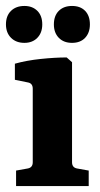

<svg xmlns="http://www.w3.org/2000/svg" viewBox="-25 -625 336 645"><path d="M217 -80Q217 -62 234 -59L273 -52V0H29V-52L68 -59Q85 -62 85 -80V-327Q85 -345 69 -348L25 -357V-411Q64 -422 112 -427Q160 -432 199 -432L217 -416ZM117 -543Q117 -515 100.5 -498Q84 -481 57 -481Q29 -481 12 -498Q-5 -515 -5 -543Q-5 -572 12 -588.5Q29 -605 57 -605Q84 -605 100.5 -588.5Q117 -572 117 -543ZM277 -543Q277 -515 261 -498Q245 -481 217 -481Q189 -481 172.5 -498Q156 -515 156 -543Q156 -572 172.5 -588.5Q189 -605 217 -605Q245 -605 261 -588.5Q277 -572 277 -543Z"/></svg>

Font: Yrsa
Style: Bold
Weight: 700
Version: Version 2.004